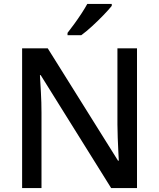

<svg xmlns="http://www.w3.org/2000/svg" viewBox="-20 -961 813 981"><path d="M680 0H548L188 -577H184Q186 -542 189 -489.5Q192 -437 192 -385V0H93V-714H224L583 -140H587Q586 -157 584.5 -189Q583 -221 581.5 -257.5Q580 -294 580 -325V-714H680ZM551 -931Q536 -912 508.5 -883.5Q481 -855 450.5 -827Q420 -799 395 -781H325V-793Q340 -812 359 -838Q378 -864 396 -891.5Q414 -919 426 -941H551Z"/></svg>

Font: Noto Sans Khmer UI Medium
Style: Regular
Weight: 500
Designer: Danh Hong and the Monotype Design Team
Foundry: Monotype Imaging Inc.
Version: Version 2.002; ttfautohint (v1.8.4.7-5d5b)